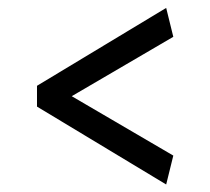

<svg xmlns="http://www.w3.org/2000/svg" viewBox="-20 -547 540 493"><path d="M75 -273.3 406.7 -73.3 425 -147.5 164.2 -300 425 -452.5 406.7 -526.7 75 -326.7V-300Z"/></svg>

Font: Boon Medium
Style: Regular
Weight: 500
Designer: Sungsit Sawaiwan
Foundry: FontUni
Version: Version 2.0